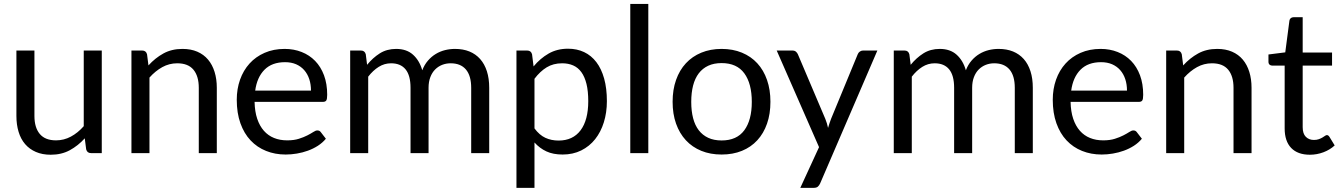

<svg xmlns="http://www.w3.org/2000/svg" viewBox="-20 -756 6634 948"><path d="M150 -506.5V-183.5Q150 -126 176.5 -94.5Q203 -63 256.5 -63Q295.5 -63 330 -81.5Q364.5 -100 393.5 -133V-506.5H482.5V0H429.5Q410.5 0 405.5 -18.5L398.5 -73Q365.5 -36.5 324.5 -14.2Q283.5 8 230.5 8Q189 8 157.2 -5.8Q125.5 -19.5 104 -44.5Q82.5 -69.5 71.8 -105Q61 -140.5 61 -183.5V-506.5Z M629 0V-506.5H682Q701 -506.5 706 -488L713 -433Q746 -469.5 786.8 -492Q827.5 -514.5 881 -514.5Q922.5 -514.5 954.2 -500.8Q986 -487 1007.2 -461.8Q1028.5 -436.5 1039.5 -401Q1050.5 -365.5 1050.5 -322.5V0H961.5V-322.5Q961.5 -380 935.2 -411.8Q909 -443.5 855 -443.5Q815.5 -443.5 781.2 -424.5Q747 -405.5 718 -373V0Z M1385.5 -514.5Q1431 -514.5 1469.5 -499.2Q1508 -484 1536 -455.2Q1564 -426.5 1579.8 -384.2Q1595.5 -342 1595.5 -288Q1595.5 -267 1591 -260Q1586.5 -253 1574 -253H1237Q1238 -205 1250 -169.5Q1262 -134 1283 -110.2Q1304 -86.5 1333 -74.8Q1362 -63 1398 -63Q1431.5 -63 1455.8 -70.8Q1480 -78.5 1497.5 -87.5Q1515 -96.5 1526.8 -104.2Q1538.5 -112 1547 -112Q1558 -112 1564 -103.5L1589 -71Q1572.5 -51 1549.5 -36.2Q1526.5 -21.5 1500.2 -12Q1474 -2.5 1446 2.2Q1418 7 1390.5 7Q1338 7 1293.8 -10.8Q1249.5 -28.5 1217.2 -62.8Q1185 -97 1167 -147.5Q1149 -198 1149 -263.5Q1149 -316.5 1165.2 -362.5Q1181.5 -408.5 1212 -442.2Q1242.5 -476 1286.5 -495.2Q1330.5 -514.5 1385.5 -514.5ZM1387.5 -449Q1323 -449 1286 -411.8Q1249 -374.5 1240 -308.5H1515.5Q1515.5 -339.5 1507 -365.2Q1498.5 -391 1482 -409.8Q1465.5 -428.5 1441.8 -438.8Q1418 -449 1387.5 -449Z M1709 0V-506.5H1762Q1781 -506.5 1786 -488L1792.5 -436Q1820.5 -470.5 1855.2 -492.5Q1890 -514.5 1936 -514.5Q1987.5 -514.5 2019.2 -486Q2051 -457.5 2065 -409Q2075.5 -436.5 2092.8 -456.5Q2110 -476.5 2131.5 -489.5Q2153 -502.5 2177.2 -508.5Q2201.5 -514.5 2226.5 -514.5Q2266.5 -514.5 2297.8 -501.8Q2329 -489 2350.8 -464.5Q2372.5 -440 2384 -404.2Q2395.5 -368.5 2395.5 -322.5V0H2306.5V-322.5Q2306.5 -382 2280.5 -412.8Q2254.5 -443.5 2205 -443.5Q2183 -443.5 2163.2 -435.8Q2143.5 -428 2128.5 -413Q2113.5 -398 2104.8 -375.2Q2096 -352.5 2096 -322.5V0H2007V-322.5Q2007 -383.5 1982.5 -413.5Q1958 -443.5 1911 -443.5Q1878 -443.5 1849.8 -425.8Q1821.5 -408 1798 -377.5V0Z M2530 171.5V-506.5H2583Q2602 -506.5 2607 -488L2614.5 -428Q2647 -467.5 2688.8 -491.5Q2730.5 -515.5 2785 -515.5Q2828.5 -515.5 2864 -498.8Q2899.5 -482 2924.5 -449.2Q2949.5 -416.5 2963 -368Q2976.5 -319.5 2976.5 -256.5Q2976.5 -200.5 2961.5 -152.2Q2946.5 -104 2918.5 -68.8Q2890.5 -33.5 2849.8 -13.2Q2809 7 2758 7Q2711 7 2677.8 -8.5Q2644.5 -24 2619 -52.5V171.5ZM2755.5 -443.5Q2712 -443.5 2679.2 -423.5Q2646.5 -403.5 2619 -367V-122Q2643.5 -89 2672.8 -75.5Q2702 -62 2738 -62Q2808.5 -62 2846.5 -112.5Q2884.5 -163 2884.5 -256.5Q2884.5 -306 2875.8 -341.5Q2867 -377 2850.5 -399.8Q2834 -422.5 2810 -433Q2786 -443.5 2755.5 -443.5Z M3181 -736.5V0H3092V-736.5Z M3543 -514.5Q3598.5 -514.5 3643.2 -496Q3688 -477.5 3719.2 -443.5Q3750.5 -409.5 3767.2 -361.2Q3784 -313 3784 -253.5Q3784 -193.5 3767.2 -145.5Q3750.5 -97.5 3719.2 -63.5Q3688 -29.5 3643.2 -11.2Q3598.5 7 3543 7Q3487.5 7 3442.8 -11.2Q3398 -29.5 3366.5 -63.5Q3335 -97.5 3318 -145.5Q3301 -193.5 3301 -253.5Q3301 -313 3318 -361.2Q3335 -409.5 3366.5 -443.5Q3398 -477.5 3442.8 -496Q3487.5 -514.5 3543 -514.5ZM3543 -62.5Q3618 -62.5 3655 -112.8Q3692 -163 3692 -253Q3692 -343.5 3655 -394Q3618 -444.5 3543 -444.5Q3505 -444.5 3477 -431.5Q3449 -418.5 3430.2 -394Q3411.5 -369.5 3402.2 -333.8Q3393 -298 3393 -253Q3393 -208 3402.2 -172.5Q3411.5 -137 3430.2 -112.8Q3449 -88.5 3477 -75.5Q3505 -62.5 3543 -62.5Z M4029.5 149.5Q4025 159.5 4018.2 165.5Q4011.5 171.5 3997.5 171.5H3931.5L4024 -29.5L3815 -506.5H3892Q3903.5 -506.5 3910 -500.8Q3916.5 -495 3919.5 -488L4055 -169Q4059.5 -158 4062.8 -147Q4066 -136 4068.5 -124.5Q4072 -136 4075.5 -147Q4079 -158 4083.5 -169.5L4215 -488Q4218 -496 4225.2 -501.2Q4232.5 -506.5 4241 -506.5H4312Z M4393 0V-506.5H4446Q4465 -506.5 4470 -488L4476.5 -436Q4504.5 -470.5 4539.2 -492.5Q4574 -514.5 4620 -514.5Q4671.5 -514.5 4703.2 -486Q4735 -457.5 4749 -409Q4759.5 -436.5 4776.8 -456.5Q4794 -476.5 4815.5 -489.5Q4837 -502.5 4861.2 -508.5Q4885.5 -514.5 4910.5 -514.5Q4950.5 -514.5 4981.8 -501.8Q5013 -489 5034.8 -464.5Q5056.5 -440 5068 -404.2Q5079.5 -368.5 5079.5 -322.5V0H4990.5V-322.5Q4990.5 -382 4964.5 -412.8Q4938.5 -443.5 4889 -443.5Q4867 -443.5 4847.2 -435.8Q4827.5 -428 4812.5 -413Q4797.5 -398 4788.8 -375.2Q4780 -352.5 4780 -322.5V0H4691V-322.5Q4691 -383.5 4666.5 -413.5Q4642 -443.5 4595 -443.5Q4562 -443.5 4533.8 -425.8Q4505.5 -408 4482 -377.5V0Z M5414.5 -514.5Q5460 -514.5 5498.5 -499.2Q5537 -484 5565 -455.2Q5593 -426.5 5608.8 -384.2Q5624.5 -342 5624.5 -288Q5624.5 -267 5620 -260Q5615.5 -253 5603 -253H5266Q5267 -205 5279 -169.5Q5291 -134 5312 -110.2Q5333 -86.5 5362 -74.8Q5391 -63 5427 -63Q5460.5 -63 5484.8 -70.8Q5509 -78.5 5526.5 -87.5Q5544 -96.5 5555.8 -104.2Q5567.5 -112 5576 -112Q5587 -112 5593 -103.5L5618 -71Q5601.5 -51 5578.5 -36.2Q5555.5 -21.5 5529.2 -12Q5503 -2.5 5475 2.2Q5447 7 5419.5 7Q5367 7 5322.8 -10.8Q5278.5 -28.5 5246.2 -62.8Q5214 -97 5196 -147.5Q5178 -198 5178 -263.5Q5178 -316.5 5194.2 -362.5Q5210.5 -408.5 5241 -442.2Q5271.5 -476 5315.5 -495.2Q5359.5 -514.5 5414.5 -514.5ZM5416.5 -449Q5352 -449 5315 -411.8Q5278 -374.5 5269 -308.5H5544.5Q5544.5 -339.5 5536 -365.2Q5527.5 -391 5511 -409.8Q5494.5 -428.5 5470.8 -438.8Q5447 -449 5416.5 -449Z M5738 0V-506.5H5791Q5810 -506.5 5815 -488L5822 -433Q5855 -469.5 5895.8 -492Q5936.5 -514.5 5990 -514.5Q6031.5 -514.5 6063.2 -500.8Q6095 -487 6116.2 -461.8Q6137.5 -436.5 6148.5 -401Q6159.5 -365.5 6159.5 -322.5V0H6070.5V-322.5Q6070.5 -380 6044.2 -411.8Q6018 -443.5 5964 -443.5Q5924.5 -443.5 5890.2 -424.5Q5856 -405.5 5827 -373V0Z M6447.5 8Q6387.5 8 6355.2 -25.5Q6323 -59 6323 -122V-432H6262Q6254 -432 6248.5 -436.8Q6243 -441.5 6243 -451.5V-487L6326 -497.5L6346.5 -654Q6347.5 -661.5 6353 -666.2Q6358.5 -671 6367 -671H6412V-496.5H6557V-432H6412V-128Q6412 -96 6427.5 -80.5Q6443 -65 6467.5 -65Q6481.5 -65 6491.8 -68.8Q6502 -72.5 6509.5 -77Q6517 -81.5 6522.2 -85.2Q6527.5 -89 6531.5 -89Q6538.5 -89 6544 -80.5L6570 -38Q6547 -16.5 6514.5 -4.2Q6482 8 6447.5 8Z"/></svg>

Font: Lato TR
Style: Regular
Weight: 400
Designer: Lukasz Dziedzic
Foundry: tyPoland Lukasz Dziedzic
Version: Version 1.104 2013